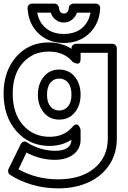

<svg xmlns="http://www.w3.org/2000/svg" viewBox="-32 -810 703 1058"><path d="M-12.2 -293.9Q-12.2 -418 57.4 -497.1Q127 -576.2 236.8 -576.2Q308.1 -576.2 361.8 -541V-543.9Q361.8 -554.7 369.9 -561.8Q377.9 -568.8 387.2 -568.8H586.9Q597.7 -568.8 604.7 -561Q611.8 -553.2 611.8 -543.9V-46.9Q611.8 36.6 569.8 99.4Q527.8 162.1 454.6 195.1Q381.3 228 288.1 228Q212.4 228 142.8 207.3Q73.2 186.5 22.9 152.8Q15.1 147.9 13.2 137.9Q11.2 127.9 15.1 121.1L82 -15.1Q84.5 -20.5 88.9 -24.4Q93.3 -28.3 101.1 -29.8Q108.9 -31.2 118.2 -24.9Q149.9 -3.4 191.2 8.8Q232.4 21 271 21Q359.9 21 361.8 -40Q309.6 -5.9 241.2 -5.9Q130.4 -5.9 59.1 -86.7Q-12.2 -167.5 -12.2 -293.9ZM38.1 -293.9Q38.1 -184.6 95 -120.4Q151.9 -56.2 241.2 -56.2Q322.3 -56.2 368.2 -111.8Q382.8 -127.4 392.6 -123.8Q402.3 -120.1 407.2 -108.4L412.1 -96.2V-41Q412.1 10.7 372.3 40.8Q332.5 70.8 271 70.8Q189.5 70.8 113.8 30.8L69.8 123Q168.9 178.2 288.1 178.2Q414.1 178.2 488 116.9Q562 55.7 562 -46.9V-519H412.1V-484.9Q412.1 -471.7 407.5 -465.3Q402.8 -459 396.5 -459.2Q390.1 -459.5 383.8 -461.4Q377.4 -463.4 373 -466.3L368.2 -469.2Q321.3 -525.9 236.8 -525.9Q148.9 -525.9 93.5 -463.4Q38.1 -400.9 38.1 -293.9ZM120.1 -764.2Q119.1 -774.4 126.2 -782.2Q133.3 -790 145 -790H268.1Q277.8 -790 284.9 -783.2Q292 -776.4 293 -767.1Q295.4 -735.8 319.8 -735.8Q344.7 -735.8 347.2 -767.1Q347.7 -776.9 355.2 -783.4Q362.8 -790 372.1 -790H495.1Q505.4 -790 512.9 -783Q520.5 -775.9 520 -764.2Q515.6 -678.7 460 -626Q404.3 -573.2 319.8 -573.2Q235.4 -573.2 179.9 -626Q124.5 -678.7 120.1 -764.2ZM172.9 -740.2Q183.6 -685.1 221.9 -654.1Q260.3 -623 319.8 -623Q379.9 -623 418 -653.8Q456.1 -684.6 466.8 -740.2H392.1Q384.3 -716.8 365 -701.4Q345.7 -686 319.8 -686Q293.9 -686 274.7 -701.2Q255.4 -716.3 248 -740.2ZM176.8 -288.1Q176.8 -347.2 209 -387Q241.2 -426.8 293.9 -426.8Q347.7 -426.8 379.9 -387.5Q412.1 -348.1 412.1 -288.1Q412.1 -229.5 379.9 -190.2Q347.7 -150.9 293.9 -150.9Q241.2 -150.9 209 -190.2Q176.8 -229.5 176.8 -288.1ZM227.1 -288.1Q227.1 -246.1 245.6 -223.6Q264.2 -201.2 293.9 -201.2Q324.2 -201.2 343 -223.6Q361.8 -246.1 361.8 -288.1Q361.8 -331.5 343.3 -354.2Q324.7 -377 293.9 -377Q264.2 -377 245.6 -354Q227.1 -331.1 227.1 -288.1Z"/></svg>

Font: Trueno ExtraBold Outline
Style: Regular
Weight: 800
Width: 6
Designer: Julieta Ulanovsky
Foundry: Julieta Ulanovsky
Version: Version 3.001b | FøM Fix